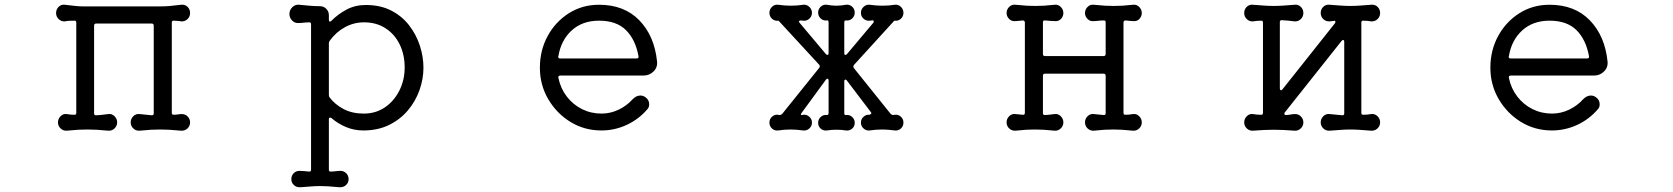

<svg xmlns="http://www.w3.org/2000/svg" viewBox="-20 -532 7040 808"><path d="M745 -52Q760 -52 770 -41.5Q780 -31 780 -17Q780 -2 769 8.5Q758 19 742 18Q711 15 692 14Q673 13 655 13Q634 13 615.5 14Q597 15 568 18Q552 19 541 8.5Q530 -2 530 -17Q530 -32 541 -43Q552 -54 568 -52Q579 -51 592 -49.5Q605 -48 618 -47H620Q627 -47 627 -55V-424Q627 -433 618 -433H385Q376 -433 376 -424V-55Q376 -47 383 -47Q397 -47 410.5 -49Q424 -51 436 -52Q451 -54 462 -43Q473 -32 473 -17Q473 -2 462 8.5Q451 19 436 18Q405 15 385.5 14Q366 13 349 13Q328 13 309.5 14Q291 15 261 18Q246 19 235 8.5Q224 -2 224 -17Q224 -32 235 -43Q246 -54 261 -52Q275 -49 292 -49H294Q301 -49 301 -57V-437Q301 -445 294 -445Q284 -445 272.5 -444.5Q261 -444 253 -442Q238 -441 227 -451.5Q216 -462 216 -477Q216 -493 227 -503.5Q238 -514 253 -512Q271 -510 292 -507.5Q313 -505 332 -505H646Q673 -505 692 -506.5Q711 -508 742 -512Q758 -514 769 -503.5Q780 -493 780 -477Q780 -462 769 -451.5Q758 -441 742 -442Q735 -444 727.5 -444Q720 -444 712 -445H710Q703 -445 703 -437V-57Q703 -49 711 -49Q719 -49 728.5 -50.5Q738 -52 745 -52Z M1519 -511Q1581 -511 1626.5 -487.5Q1672 -464 1702 -425Q1732 -386 1747 -339.5Q1762 -293 1762 -247Q1762 -200 1745.5 -153Q1729 -106 1696.5 -67.5Q1664 -29 1617 -6Q1570 17 1509 17Q1471 17 1437 3Q1403 -11 1375 -35Q1373 -37 1369 -37Q1364 -37 1364 -30V182Q1364 190 1371 190Q1382 190 1392.5 188.5Q1403 187 1413 187Q1427 187 1437 197Q1447 207 1447 222Q1447 237 1436 247Q1425 257 1409 256Q1378 253 1360 252Q1342 251 1327 251Q1308 251 1291 252.5Q1274 254 1244 256Q1228 257 1217 247Q1206 237 1206 222Q1206 207 1216 197Q1226 187 1240 187Q1249 187 1259.5 188Q1270 189 1280 190H1282Q1289 190 1289 182V-430Q1289 -438 1282 -438Q1269 -438 1257.5 -436.5Q1246 -435 1234 -435Q1219 -435 1208.5 -446.5Q1198 -458 1198 -473Q1198 -490 1210.5 -502Q1223 -514 1239 -512Q1259 -510 1282 -508Q1305 -506 1326 -506Q1342 -506 1353 -495Q1364 -484 1364 -468V-449Q1364 -443 1367 -441.5Q1370 -440 1374 -444Q1403 -473 1439 -492Q1475 -511 1519 -511ZM1511 -54Q1561 -54 1599.5 -80Q1638 -106 1660.5 -150.5Q1683 -195 1683 -248Q1683 -302 1662 -345Q1641 -388 1602.5 -413Q1564 -438 1512 -438Q1469 -438 1431.5 -417.5Q1394 -397 1368 -361Q1364 -356 1364 -350V-132Q1364 -127 1367 -122Q1390 -92 1426 -73Q1462 -54 1511 -54Z M2511 17Q2439 17 2380.5 -19Q2322 -55 2287 -115Q2252 -175 2252 -247Q2252 -320 2284.5 -380Q2317 -440 2373.5 -476Q2430 -512 2501 -512Q2607 -512 2670.5 -446.5Q2734 -381 2745 -274Q2748 -249 2730.5 -231.5Q2713 -214 2688 -214H2338Q2328 -214 2330 -204Q2339 -160 2365 -126Q2391 -92 2429 -73Q2467 -54 2511 -54Q2549 -54 2583.5 -70.5Q2618 -87 2643 -115Q2658 -130 2675 -130Q2686 -130 2696 -123Q2712 -112 2712 -93Q2712 -80 2704 -72Q2668 -30 2617.5 -6.5Q2567 17 2511 17ZM2330 -296Q2330 -295 2329.5 -294.5Q2329 -294 2329 -293Q2329 -286 2338 -286H2659Q2669 -286 2667 -296Q2654 -366 2614 -405.5Q2574 -445 2501 -445Q2431 -445 2386 -404Q2341 -363 2330 -296Z M3745 -49Q3760 -51 3771 -41Q3782 -31 3782 -16Q3782 -1 3771 9Q3760 19 3745 17Q3716 13 3693 13Q3678 13 3666 14Q3654 15 3640 17Q3626 19 3614.5 9Q3603 -1 3603 -16Q3603 -31 3614.5 -41Q3626 -51 3640 -49Q3640 -49 3644.5 -52Q3649 -55 3645 -60L3544 -193Q3541 -197 3538 -197Q3533 -197 3533 -190V-57Q3533 -46 3540 -48Q3555 -50 3566 -40Q3577 -30 3577 -15Q3577 0 3566 9.5Q3555 19 3540 17Q3528 15 3519.5 14.5Q3511 14 3500 14Q3490 14 3481 14.5Q3472 15 3460 17Q3445 19 3434 9.5Q3423 0 3423 -15Q3423 -30 3434 -40Q3445 -50 3460 -48H3461Q3467 -48 3467 -57V-193Q3467 -199 3463.5 -200.5Q3460 -202 3456 -197L3355 -59Q3347 -48 3353 -48Q3358 -48 3360 -49Q3374 -51 3385.5 -41Q3397 -31 3397 -16Q3397 -1 3385.5 9Q3374 19 3360 17Q3331 13 3307 13Q3293 13 3281 14Q3269 15 3255 17Q3240 19 3229 9Q3218 -1 3218 -16Q3218 -31 3229 -41Q3240 -51 3255 -49Q3257 -48 3261 -48Q3267 -48 3272 -53L3428 -247Q3430 -251 3430 -252Q3430 -257 3427 -260L3261 -440Q3257 -445 3255 -445Q3240 -443 3229 -453Q3218 -463 3218 -478Q3218 -493 3229 -503.5Q3240 -514 3255 -512Q3284 -508 3307 -508Q3335 -508 3360 -512Q3374 -514 3385.5 -503.5Q3397 -493 3397 -478Q3397 -463 3385.5 -453Q3374 -443 3360 -445L3351 -446H3349Q3345 -446 3343 -443Q3341 -440 3345 -436L3456 -304Q3459 -301 3462 -301Q3467 -301 3467 -308V-437Q3467 -448 3460 -446Q3445 -444 3434 -454Q3423 -464 3423 -479Q3423 -494 3434 -504Q3445 -514 3460 -512Q3481 -508 3500 -508Q3519 -508 3540 -512Q3555 -514 3566 -504Q3577 -494 3577 -479Q3577 -464 3566 -454Q3555 -444 3540 -446H3539Q3533 -446 3533 -437V-308Q3533 -302 3536.5 -301Q3540 -300 3544 -304L3655 -436Q3657 -438 3657 -441Q3657 -448 3649 -446L3640 -445Q3626 -443 3614.5 -453Q3603 -463 3603 -478Q3603 -493 3614.5 -503.5Q3626 -514 3640 -512Q3669 -508 3693 -508Q3721 -508 3745 -512Q3760 -514 3771 -503.5Q3782 -493 3782 -478Q3782 -463 3771 -453Q3760 -443 3745 -445Q3745 -445 3743 -444Q3741 -443 3739 -440L3574 -259Q3569 -252 3573 -246L3728 -53Q3733 -48 3739 -48Q3741 -48 3742.5 -48.5Q3744 -49 3745 -49Z M4748 -52Q4763 -54 4774 -43Q4785 -32 4785 -17Q4785 -2 4774 8.5Q4763 19 4748 18Q4719 15 4701 14Q4683 13 4666 13Q4646 13 4628 14Q4610 15 4583 18Q4568 19 4557 8.5Q4546 -2 4546 -17Q4546 -32 4557 -43Q4568 -54 4583 -52Q4593 -51 4603.5 -50Q4614 -49 4624 -48H4626Q4633 -48 4633 -56V-213Q4633 -222 4624 -222H4378Q4369 -222 4369 -213V-56Q4369 -48 4376 -48Q4387 -48 4397.5 -49.5Q4408 -51 4418 -52Q4433 -54 4444 -43Q4455 -32 4455 -17Q4455 -2 4444 8.5Q4433 19 4418 18Q4390 15 4371.5 14Q4353 13 4336 13Q4316 13 4298.5 14Q4281 15 4254 18Q4238 19 4227 8.5Q4216 -2 4216 -17Q4216 -32 4227 -43Q4238 -54 4254 -52Q4261 -51 4268.5 -50.5Q4276 -50 4284 -49H4286Q4293 -49 4293 -57V-437Q4293 -446 4283 -446Q4274 -445 4265.5 -444Q4257 -443 4249 -443Q4235 -443 4225.5 -453.5Q4216 -464 4216 -477Q4216 -492 4227 -503Q4238 -514 4254 -512Q4283 -509 4301 -508Q4319 -507 4336 -507Q4356 -507 4373.5 -508Q4391 -509 4418 -512Q4433 -514 4444 -503Q4455 -492 4455 -477Q4455 -464 4446 -453.5Q4437 -443 4423 -443Q4413 -443 4401.5 -444Q4390 -445 4378 -446H4376Q4369 -446 4369 -438V-305Q4369 -296 4378 -296H4624Q4633 -296 4633 -305V-438Q4633 -446 4626 -446Q4613 -446 4601.5 -444.5Q4590 -443 4578 -443Q4565 -443 4555.5 -453.5Q4546 -464 4546 -477Q4546 -492 4557 -503Q4568 -514 4583 -512Q4612 -509 4630.5 -508Q4649 -507 4666 -507Q4686 -507 4703.5 -508Q4721 -509 4748 -512Q4763 -514 4774 -503Q4785 -492 4785 -477Q4785 -464 4776 -453.5Q4767 -443 4753 -443Q4744 -443 4735.5 -444Q4727 -445 4718 -446Q4708 -446 4708 -437V-57Q4708 -49 4716 -49Q4732 -49 4748 -52Z M5750 -52Q5766 -54 5777 -43Q5788 -32 5788 -17Q5788 -2 5777 8.5Q5766 19 5750 18Q5725 16 5704 14.5Q5683 13 5663 13Q5644 13 5623 14.5Q5602 16 5576 18Q5560 19 5549 8.5Q5538 -2 5538 -17Q5538 -32 5549 -43Q5560 -54 5576 -52Q5588 -51 5601.5 -49.5Q5615 -48 5628 -47H5630Q5637 -47 5637 -55V-356Q5637 -362 5633.5 -363.5Q5630 -365 5626 -360L5387 -59Q5385 -57 5385 -53Q5385 -48 5391 -48Q5401 -48 5411 -50Q5421 -52 5431 -52Q5445 -52 5455 -41.5Q5465 -31 5465 -17Q5465 -2 5454 8.5Q5443 19 5428 18Q5403 16 5382 15Q5361 14 5341 14Q5320 14 5299 15Q5278 16 5253 18Q5238 19 5227 8.5Q5216 -2 5216 -17Q5216 -32 5227 -43Q5238 -54 5253 -52Q5268 -49 5286 -49H5288Q5295 -49 5295 -57V-437Q5295 -445 5288 -445Q5270 -445 5253 -442Q5238 -441 5227 -451.5Q5216 -462 5216 -477Q5216 -493 5227 -503.5Q5238 -514 5253 -512Q5279 -510 5300 -508.5Q5321 -507 5341 -507Q5361 -507 5381.5 -508.5Q5402 -510 5428 -512Q5443 -514 5454 -503.5Q5465 -493 5465 -477Q5465 -462 5454 -451.5Q5443 -441 5428 -442Q5416 -444 5402.5 -445Q5389 -446 5375 -447H5373Q5366 -447 5366 -439V-160Q5366 -154 5369.5 -152.5Q5373 -151 5377 -156L5597 -433Q5600 -438 5600 -440Q5600 -446 5592 -444L5576 -442Q5560 -441 5549 -451.5Q5538 -462 5538 -477Q5538 -493 5549 -503.5Q5560 -514 5576 -512Q5602 -510 5623 -508.5Q5644 -507 5663 -507Q5683 -507 5703.5 -508.5Q5724 -510 5750 -512Q5766 -514 5777 -503.5Q5788 -493 5788 -477Q5788 -462 5777 -451.5Q5766 -441 5750 -442Q5735 -445 5718 -445H5716Q5709 -445 5709 -437V-57Q5709 -49 5717 -49Q5734 -49 5750 -52Z M6511 17Q6439 17 6380.5 -19Q6322 -55 6287 -115Q6252 -175 6252 -247Q6252 -320 6284.5 -380Q6317 -440 6373.5 -476Q6430 -512 6501 -512Q6607 -512 6670.5 -446.5Q6734 -381 6745 -274Q6748 -249 6730.5 -231.5Q6713 -214 6688 -214H6338Q6328 -214 6330 -204Q6339 -160 6365 -126Q6391 -92 6429 -73Q6467 -54 6511 -54Q6549 -54 6583.5 -70.5Q6618 -87 6643 -115Q6658 -130 6675 -130Q6686 -130 6696 -123Q6712 -112 6712 -93Q6712 -80 6704 -72Q6668 -30 6617.5 -6.5Q6567 17 6511 17ZM6330 -296Q6330 -295 6329.5 -294.5Q6329 -294 6329 -293Q6329 -286 6338 -286H6659Q6669 -286 6667 -296Q6654 -366 6614 -405.5Q6574 -445 6501 -445Q6431 -445 6386 -404Q6341 -363 6330 -296Z"/></svg>

Font: Kiwi Maru
Style: Regular
Weight: 400
Designer: Hiroki-Chan
Version: Version 1.100